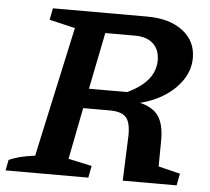

<svg xmlns="http://www.w3.org/2000/svg" viewBox="-70 -704 827 756"><g transform="rotate(5 344.0 -326.0)"><path d="M-21 0 -13 -42Q4 -50 28 -56.5Q52 -63 90 -68L202 -582L100 -606L109 -652H482Q570 -652 622.5 -612Q675 -572 675 -505Q675 -461 650.5 -422Q626 -383 582.5 -354Q539 -325 483 -311Q535 -299 557 -266.5Q579 -234 579 -173L578 -68L664 -47L655 0H442L449 -178Q450 -230 432 -250.5Q414 -271 367 -271H262L222 -67L315 -47L306 0ZM441 -573H323L278 -349H429Q538 -400 538 -484Q538 -526 512.5 -549.5Q487 -573 441 -573Z"/></g></svg>

Font: Piazzolla SC SemiBold
Style: Italic
Weight: 600
Italic angle: -11.3°
Designer: Juan Pablo del Peral
Foundry: Huerta Tipografica
Version: Version 1.330